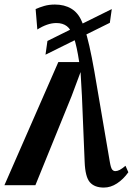

<svg xmlns="http://www.w3.org/2000/svg" viewBox="-48 -816 586 846"><path d="M409.5 10.5Q368.5 10.5 348 -13Q327.5 -36.5 325 -103L313 -393L307 -498.5L267.5 -392.5L108 0H-28.5L209 -542.5H301Q290.5 -612 277.8 -649.2Q265 -686.5 246.8 -700.5Q228.5 -714.5 200.5 -714.5Q180 -714.5 158.8 -707Q137.5 -699.5 116.5 -686L109 -776Q125.5 -783.5 146.8 -789.8Q168 -796 194 -796Q236 -796 266.2 -777.8Q296.5 -759.5 312 -722.5Q324.5 -695 335 -656.5Q345.5 -618 356.5 -562.2Q367.5 -506.5 380.5 -427L436 -102Q440.5 -76 446.2 -69Q452 -62 460 -62Q469 -62 479.2 -67.2Q489.5 -72.5 505 -85.5L517.5 -57Q495.5 -26 467.5 -7.8Q439.5 10.5 409.5 10.5ZM152.5 -575 161 -635.5 444.5 -776 436 -715.5Z"/></svg>

Font: Merriweather 48pt
Style: Bold Italic
Weight: 700
Italic angle: -7.8°
Version: Version 2.101